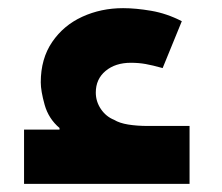

<svg xmlns="http://www.w3.org/2000/svg" viewBox="-20 -452 545 471"><path d="M39 -134H126V-138Q99 -161 89.5 -195Q80 -229 80 -250Q80 -308 108 -349Q136 -390 182 -411Q228 -432 282 -432Q313 -432 351 -425.5Q389 -419 426 -400L379 -285Q354 -292 337 -295Q320 -298 301 -298Q263 -298 239 -278Q215 -258 215 -225Q215 -203 227.5 -184.5Q240 -166 260 -158Q273 -150 294.5 -146.5Q316 -143 343 -143H445V-1H39Z"/></svg>

Font: Noto Sans Syriac ExtraBold
Style: Regular
Weight: 800
Designer: Patrick Giasson and the Monotype Design Team
Foundry: Monotype Imaging Inc.
Version: Version 3.000; ttfautohint (v1.8.4.7-5d5b)